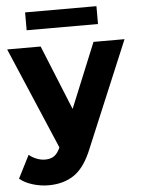

<svg xmlns="http://www.w3.org/2000/svg" viewBox="-62 -776 752 1026"><g transform="rotate(-5 314.0 -263.5)"><path d="M2.2 153.2 64.3 30.7Q82.2 45.9 105.1 54.8Q127.9 63.7 150.6 63.7Q181.8 63.7 200.7 49.2Q219.7 34.8 233.7 1.2L260.7 -62.6L274 -81L462.3 -540.3H628.8L390.9 27.4Q351.9 124.2 295.2 163.2Q238.6 202.2 156.7 202.2Q113.3 202.2 70.8 188.9Q28.3 175.7 2.2 153.2ZM-0.8 -540.3H178.8L359.2 -96.6L238.6 21.9ZM111.9 -729.1H494.6V-633.3H111.9Z"/></g></svg>

Font: iiserrat Thin
Style: Regular
Weight: 100
Designer: Akira Ohta
Foundry: Akira Ohta
Version: Version 1.200;Glyphs 3.3.1 (3343)